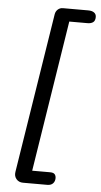

<svg xmlns="http://www.w3.org/2000/svg" viewBox="-60 -742 502 958"><g transform="rotate(5 191.5 -262.5)"><path d="M92.9 180Q71.9 180 59.5 165.4Q47.1 150.7 50.5 129.8L177.3 -671.8Q179.8 -686 190.2 -695.5Q200.7 -705 215.8 -705H342Q361.5 -705 372 -697.2Q382.6 -689.4 382.6 -675.3Q382.6 -656.8 372.4 -649Q362.1 -641.2 344.1 -641.2H252.9L133.4 116.2H222.6Q240.2 116.2 246.5 123.8Q252.8 131.4 252.8 143.1Q252.8 159.1 243.1 169.5Q233.4 180 214.3 180Z"/></g></svg>

Font: Nunito ExtraLight
Style: Italic
Weight: 200
Italic angle: -9°
Designer: Vernon Adams
Foundry: Vernon Adams
Version: Version 3.602